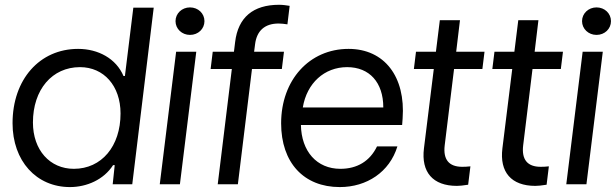

<svg xmlns="http://www.w3.org/2000/svg" viewBox="-20 -759 2537 791"><path d="M268.1 11.7C337.4 11.7 407.7 -19 445.8 -78.6H452.6L444.3 0H524.9L613.3 -727.5H529.3L494.6 -445.8H488.8C458.5 -517.6 384.8 -557.6 301.8 -557.6C143.1 -557.6 31.7 -431.6 31.7 -251.5C31.7 -95.7 129.9 11.7 268.1 11.7ZM115.7 -254.4C115.7 -390.1 194.8 -482.4 309.6 -482.4C407.7 -482.4 476.6 -405.3 476.6 -291.5C476.6 -156.2 398.4 -63.5 284.2 -63.5C185.5 -63.5 115.7 -140.6 115.7 -254.4Z M638.2 0H721.2L788.6 -545.9H705.6ZM703.1 -671.9C703.1 -640.1 729.5 -615.2 762.7 -615.2C796.4 -615.2 822.3 -640.1 822.3 -671.9C822.3 -703.6 796.4 -728.5 762.7 -728.5C729.5 -728.5 703.1 -703.6 703.1 -671.9Z M948.7 -585.9 943.8 -545.9H856.4L847.7 -474.6H935.1L877 0H960L1018.1 -474.6H1141.1L1149.9 -545.9H1026.9L1030.8 -576.2C1037.6 -632.8 1071.3 -662.1 1127.9 -662.1C1139.2 -662.1 1150.9 -660.6 1164.1 -658.7L1173.3 -734.9C1161.6 -736.8 1145 -739.3 1129.9 -739.3C1022.9 -739.3 960.9 -687.5 948.7 -585.9Z M1379.9 11.7C1491.2 11.7 1585 -50.3 1617.2 -155.8H1533.2C1503.9 -95.2 1451.7 -63.5 1382.3 -63.5C1285.2 -63.5 1221.7 -135.3 1219.7 -244.1H1636.7L1638.7 -270.5C1651.4 -443.4 1563.5 -557.6 1416 -557.6C1254.4 -557.6 1138.2 -429.2 1138.2 -251C1138.2 -88.9 1231.4 11.7 1379.9 11.7ZM1227.5 -316.4C1244.1 -416.5 1316.4 -482.4 1410.2 -482.4C1502 -482.4 1559.1 -419.4 1559.1 -316.4Z M1862.3 6.8C1872.6 6.8 1887.7 5.4 1908.7 2L1918 -73.7C1905.3 -72.3 1895 -71.8 1884.3 -71.8C1829.6 -71.8 1805.2 -101.6 1812 -159.7L1850.6 -474.6H1967.3L1976.1 -545.9H1859.4L1875 -675.8H1792L1775.9 -545.9H1693.8L1685.1 -474.6H1767.1L1726.6 -147.9C1714.4 -49.8 1763.2 6.8 1862.3 6.8Z M2185.5 6.8C2195.8 6.8 2210.9 5.4 2231.9 2L2241.2 -73.7C2228.5 -72.3 2218.3 -71.8 2207.5 -71.8C2152.8 -71.8 2128.4 -101.6 2135.3 -159.7L2173.8 -474.6H2290.5L2299.3 -545.9H2182.6L2198.2 -675.8H2115.2L2099.1 -545.9H2017.1L2008.3 -474.6H2090.3L2049.8 -147.9C2037.6 -49.8 2086.4 6.8 2185.5 6.8Z M2313 0H2396L2463.4 -545.9H2380.4ZM2377.9 -671.9C2377.9 -640.1 2404.3 -615.2 2437.5 -615.2C2471.2 -615.2 2497.1 -640.1 2497.1 -671.9C2497.1 -703.6 2471.2 -728.5 2437.5 -728.5C2404.3 -728.5 2377.9 -703.6 2377.9 -671.9Z"/></svg>

Font: Guggenheim Sans Display
Style: Italic
Weight: 400
Italic angle: -7°
Designer: Modified by Tom Baber under direction of Pentagram Design 2023
Foundry: rsms
Version: Version 1.001;Glyphs 3.1.2 (3151)